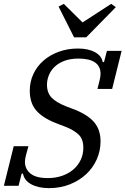

<svg xmlns="http://www.w3.org/2000/svg" viewBox="-28 -961 649 993"><path d="M226 12Q170 12 133.5 -8Q97 -28 91 -63H84L68 0H-8L43 -205H119L106 -157Q104 -148 102.5 -140Q101 -132 101 -124Q101 -87 129.5 -63.5Q158 -40 219 -40Q260 -40 294 -52Q328 -64 352 -85Q376 -106 389.5 -134.5Q403 -163 403 -197Q403 -241 379 -264.5Q355 -288 309 -306L262 -324Q193 -351 159.5 -389.5Q126 -428 126 -492Q126 -539 145 -579Q164 -619 197.5 -648Q231 -677 276.5 -693.5Q322 -710 375 -710Q429 -710 463.5 -691Q498 -672 503 -640H510L525 -698H601L552 -501H476L488 -549Q492 -566 492 -580Q492 -618 463.5 -638Q435 -658 378 -658Q336 -658 305.5 -646.5Q275 -635 255 -616Q235 -597 225 -572.5Q215 -548 215 -523Q215 -481 239 -456Q263 -431 316 -410L359 -394Q430 -365 461 -326.5Q492 -288 492 -230Q492 -181 472.5 -137Q453 -93 417.5 -60Q382 -27 333 -7.5Q284 12 226 12ZM275 -927 302 -941 399 -845 547 -941 571 -924 418 -768H355Z"/></svg>

Font: IBM Plex Serif Text
Style: Italic
Weight: 450
Italic angle: -14°
Designer: Mike Abbink, Paul van der Laan, Pieter van Rosmalen
Foundry: Bold Monday
Version: Version 3.001